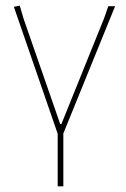

<svg xmlns="http://www.w3.org/2000/svg" viewBox="-20 -474 447 679"><path d="M184 185V-1L29 -450L50 -454L63 -409L193 -35H197L348 -409L363 -452H387L204 -2V185Z"/></svg>

Font: Alegreya Sans Thin
Style: Regular
Weight: 100
Designer: Juan Pablo del Peral
Foundry: Huerta Tipografica
Version: Version 2.007